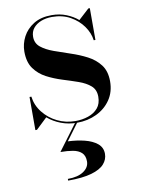

<svg xmlns="http://www.w3.org/2000/svg" viewBox="-82 -526 610 833"><g transform="rotate(-10 222.5 -110.0)"><path d="M48 10V-136H56Q61 -97 85.8 -65.8Q110.5 -34.5 147.2 -16.5Q184 1.5 226.5 1.5Q256.5 1.5 283 -7.5Q309.5 -16.5 325.8 -35.5Q342 -54.5 342 -85.5Q342 -116.5 321.8 -134Q301.5 -151.5 269.5 -162.8Q237.5 -174 201.2 -185.2Q165 -196.5 133 -213.2Q101 -230 80.5 -258.5Q60 -287 60 -333.5Q60 -367.5 76.2 -398.5Q92.5 -429.5 124.2 -449.2Q156 -469 203.5 -469Q239 -469 268.2 -457.2Q297.5 -445.5 319 -427L366 -470H372.5V-330H365Q361 -362.5 339.8 -392.5Q318.5 -422.5 284 -441.8Q249.5 -461 204 -461Q177 -461 155.5 -452.5Q134 -444 121.2 -428.2Q108.5 -412.5 108.5 -390Q108.5 -361.5 130 -344.2Q151.5 -327 185.2 -314.8Q219 -302.5 256.5 -290.2Q294 -278 327.8 -260.5Q361.5 -243 382.8 -215Q404 -187 404 -142.5Q404 -96 380.8 -61.8Q357.5 -27.5 318.5 -8.8Q279.5 10 232 10Q194.5 10 161.8 -2.5Q129 -15 104 -36.5L55 10ZM150 250.5V243Q194.5 243 219.8 225.8Q245 208.5 245 182.5Q245 157 231 144Q217 131 193 126.8Q169 122.5 138.5 122.5L224.5 7H234L178 82.5Q217.5 84 251.5 92.5Q285.5 101 306.5 118.2Q327.5 135.5 327.5 163.5Q327.5 188.5 310 208.2Q292.5 228 253.5 239.2Q214.5 250.5 150 250.5Z"/></g></svg>

Font: BodoniModa_28ptMedium
Style: Regular
Weight: 500
Designer: Owen Earl
Foundry: indestructible type
Version: Version 2.004